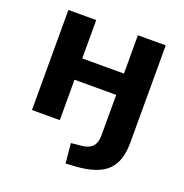

<svg xmlns="http://www.w3.org/2000/svg" viewBox="-131 -657 934 972"><g transform="rotate(20 336.0 -171.5)"><path d="M376.5 193.4C540.5 182.1 598.1 118.2 598.1 -19V-539.1H448.2V-332.5H223.6V-539.1H73.7V0H223.6V-217.8H448.2V1.5C448.2 53.7 422.9 80.1 369.1 84.5L315.9 89.8L326.2 196.3Z"/></g></svg>

Font: Winston
Style: Bold
Weight: 700
Designer: Vernon Adams, Kim Jin-seong, David Berlow, Cristiano Sobral
Foundry: The Winston Project Authors
Version: Version 3.004